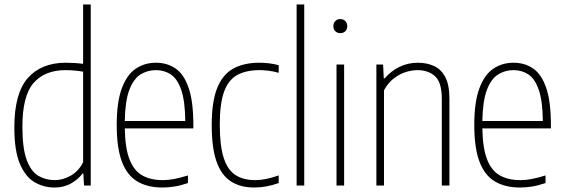

<svg xmlns="http://www.w3.org/2000/svg" viewBox="-20 -828 2517 857"><path d="M223 9Q175 9 134.2 -14.8Q93.5 -38.5 68.8 -96.8Q44 -155 44 -259Q44 -411.5 104.2 -479.8Q164.5 -548 274 -548Q292 -548 312.5 -546.8Q333 -545.5 351 -543V-808H385V0H355L352 -53H348Q330 -28.5 298 -9.8Q266 9 223 9ZM224 -24Q261 -24 296.2 -44.2Q331.5 -64.5 351 -104V-508Q336 -511 314 -513Q292 -515 273 -515Q180 -515 130 -457.8Q80 -400.5 80 -263Q80 -165.5 99.2 -114Q118.5 -62.5 151.2 -43.2Q184 -24 224 -24Z M705 9Q639 9 593.5 -17.8Q548 -44.5 524.5 -105.5Q501 -166.5 501 -270Q501 -373.5 524 -434.5Q547 -495.5 586.5 -521.8Q626 -548 676 -548Q726.5 -548 764 -522Q801.5 -496 822.2 -435.2Q843 -374.5 843 -270V-255H537Q538.5 -167 558 -116.8Q577.5 -66.5 614.8 -45.2Q652 -24 707 -24Q730.5 -24 757.2 -29Q784 -34 819 -45V-11Q787 0 759.2 4.5Q731.5 9 705 9ZM676 -515Q638 -515 607 -495.5Q576 -476 557.2 -426.5Q538.5 -377 537 -288H807Q806 -377 789 -426.5Q772 -476 742.8 -495.5Q713.5 -515 676 -515Z M1115 9Q1054 9 1011.5 -17.8Q969 -44.5 947 -105.5Q925 -166.5 925 -270Q925 -373.5 949.2 -434.5Q973.5 -495.5 1021 -521.8Q1068.5 -548 1138 -548Q1157.5 -548 1180 -545.5Q1202.5 -543 1224 -537V-503Q1199.5 -510 1177 -512.5Q1154.5 -515 1140 -515Q1079.5 -515 1039.8 -493.8Q1000 -472.5 980.5 -419.5Q961 -366.5 961 -272Q961 -176.5 978.8 -122.5Q996.5 -68.5 1031.8 -46.2Q1067 -24 1119 -24Q1141 -24 1166.8 -29Q1192.5 -34 1224 -45V-11Q1168.5 9 1115 9Z M1304 0V-808H1338V0Z M1482 0V-540H1516V0ZM1499 -680Q1485.5 -680 1476.8 -688.5Q1468 -697 1468 -711Q1468 -725.5 1476.8 -734.2Q1485.5 -743 1499 -743Q1512.5 -743 1521.2 -734.2Q1530 -725.5 1530 -711Q1530 -697 1521.2 -688.5Q1512.5 -680 1499 -680Z M1660 0V-540H1690L1693 -478H1697Q1725 -511 1763 -529.5Q1801 -548 1845 -548Q1885 -548 1917 -533.5Q1949 -519 1967.5 -484Q1986 -449 1986 -388V0H1952V-387Q1952 -460 1922 -487.5Q1892 -515 1843 -515Q1820 -515 1792.5 -506.8Q1765 -498.5 1738.8 -478.8Q1712.5 -459 1694 -425V0Z M2301 9Q2235 9 2189.5 -17.8Q2144 -44.5 2120.5 -105.5Q2097 -166.5 2097 -270Q2097 -373.5 2120 -434.5Q2143 -495.5 2182.5 -521.8Q2222 -548 2272 -548Q2322.5 -548 2360 -522Q2397.5 -496 2418.2 -435.2Q2439 -374.5 2439 -270V-255H2133Q2134.5 -167 2154 -116.8Q2173.5 -66.5 2210.8 -45.2Q2248 -24 2303 -24Q2326.5 -24 2353.2 -29Q2380 -34 2415 -45V-11Q2383 0 2355.2 4.5Q2327.5 9 2301 9ZM2272 -515Q2234 -515 2203 -495.5Q2172 -476 2153.2 -426.5Q2134.5 -377 2133 -288H2403Q2402 -377 2385 -426.5Q2368 -476 2338.8 -495.5Q2309.5 -515 2272 -515Z"/></svg>

Font: Encode Sans Condensed Thin
Style: Regular
Weight: 100
Width: 3
Designer: Multiple Designers
Foundry: Impallari Type
Version: Version 3.000; ttfautohint (v1.8.3) -l 8 -r 50 -G 200 -x 14 